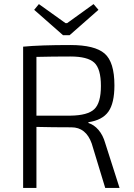

<svg xmlns="http://www.w3.org/2000/svg" viewBox="-20 -918 654 938"><path d="M288 -746 147 -870 170 -898 300 -805H308L437 -898L461 -870L320 -746ZM564 0H494L428 -217Q400 -296 329 -296Q238 -296 158 -298V0H93V-690Q176 -698 324 -698Q443 -698 491 -656.5Q539 -615 539 -501Q539 -414 509.5 -372.5Q480 -331 412 -321V-317Q439 -309 461 -283.5Q483 -258 494 -219ZM158 -353H324Q408 -354 440.5 -384.5Q473 -415 473 -498Q473 -582 440.5 -612Q408 -642 324 -642Q238 -642 158 -640Z"/></svg>

Font: Exo 2.0 Light
Style: Regular
Weight: 300
Designer: Natanael Gama
Version: Version 1.001;PS 001.001;hotconv 1.0.70;makeotf.lib2.5.58329